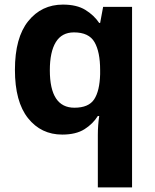

<svg xmlns="http://www.w3.org/2000/svg" viewBox="-20 -576 673 836"><path d="M406 240V11Q406 -30 412 -71H406Q385 -37 348 -13.5Q311 10 251 10Q159 10 102 -61.5Q45 -133 45 -272Q45 -412 103 -484Q161 -556 254 -556Q314 -556 351.5 -533Q389 -510 412 -476H416L429 -546H555V240ZM304 -107Q366 -107 390 -143.5Q414 -180 416 -253V-271Q416 -350 391.5 -392.5Q367 -435 302 -435Q249 -435 223 -392.5Q197 -350 197 -270Q197 -107 304 -107Z"/></svg>

Font: BC Sans
Style: Bold
Weight: 700
Designer: Monotype Design Team
Province of B.C.
Foundry: Monotype Imaging Inc.
Version: Version 2.000;GOOG;noto-source:20170915:90ef993387c0